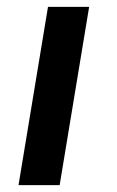

<svg xmlns="http://www.w3.org/2000/svg" viewBox="-20 -540 340 560"><path d="M34 0 120 -520H240L154 0Z"/></svg>

Font: Iosevka Aile Oblique
Style: Bold
Weight: 700
Italic angle: -9°
Designer: Belleve Invis
Foundry: Belleve Invis
Version: Version 31.1.0; ttfautohint (v1.8.4)